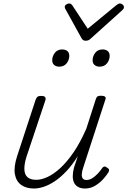

<svg xmlns="http://www.w3.org/2000/svg" viewBox="-20 -1066 732 1103"><path d="M175 17Q131 17 102 -3.5Q73 -24 65.5 -65.5Q58 -107 79 -171L185 -494Q190 -506 196 -510.5Q202 -515 216 -515Q233 -515 238.5 -509Q244 -503 241 -491L132 -165Q119 -123 120 -93Q121 -63 138 -48Q155 -33 189 -33Q218 -33 253.5 -49.5Q289 -66 327 -101Q365 -136 403 -191.5Q441 -247 476 -327L530 -495Q534 -508 540 -512Q546 -516 560 -516Q577 -516 583.5 -510.5Q590 -505 585 -493L460 -109Q451 -84 450 -66Q449 -48 456 -40Q463 -32 477 -32Q494 -32 510.5 -42.5Q527 -53 541.5 -68.5Q556 -84 566 -99Q571 -107 578 -109Q585 -111 595 -103Q606 -97 606.5 -90.5Q607 -84 603 -76Q591 -57 571.5 -35.5Q552 -14 525.5 1.5Q499 17 468 17Q445 17 429 8Q413 -1 405.5 -16.5Q398 -32 398 -54Q398 -76 405 -103L427 -169Q395 -118 361.5 -82.5Q328 -47 295 -25Q262 -3 231.5 7Q201 17 175 17ZM320 -683Q303 -683 291.5 -692.5Q280 -702 280 -719Q280 -743 295 -762.5Q310 -782 337 -782Q355 -782 366.5 -773Q378 -764 378 -745Q378 -722 363 -702.5Q348 -683 320 -683ZM552 -683Q535 -683 523.5 -692.5Q512 -702 512 -719Q512 -743 527 -762.5Q542 -782 569 -782Q587 -782 598.5 -773Q610 -764 610 -745Q610 -722 595 -702.5Q580 -683 552 -683ZM669 -1046Q678 -1046 685 -1039.5Q692 -1033 692 -1025Q692 -1019 689.5 -1015.5Q687 -1012 683 -1008L502 -845Q494 -837 487 -834.5Q480 -832 472 -832Q465 -832 459 -835Q453 -838 448 -847L358 -1010Q355 -1014 353.5 -1018Q352 -1022 352 -1026Q352 -1035 361 -1040.5Q370 -1046 377 -1046Q384 -1046 387.5 -1043.5Q391 -1041 395 -1036L484 -901L648 -1036Q655 -1041 659.5 -1043.5Q664 -1046 669 -1046Z"/></svg>

Font: Playwrite CU ExtraLight
Style: Regular
Weight: 250
Designer: Veronika Burian, José Scaglione
Foundry: TypeTogether
Version: Version 1.002